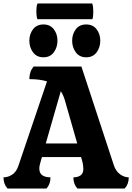

<svg xmlns="http://www.w3.org/2000/svg" viewBox="-40 -1079 757 1099"><path d="M3 0Q-20 -25 -20 -64Q7 -64 30.5 -80Q54 -96 65 -129L229 -613Q189 -626 128 -626Q128 -669 152 -698H426L612 -132Q623 -99 647 -81.5Q671 -64 697 -64Q697 -25 674 0H403Q380 -25 380 -64Q406 -64 421.5 -75.5Q437 -87 437 -112Q437 -121 435.5 -133Q434 -145 430 -159L424 -180H200L194 -159Q190 -146 187.5 -135Q185 -124 185 -115Q185 -88 202 -76Q219 -64 249 -64Q249 -25 226 0ZM222 -258H402L331 -506Q322 -536 308 -557ZM453 -751Q415 -751 394 -779.5Q373 -808 373 -846Q373 -884 394 -911.5Q415 -939 453 -939Q492 -939 513 -911.5Q534 -884 534 -846Q534 -808 513 -779.5Q492 -751 453 -751ZM209 -751Q170 -751 149 -779.5Q128 -808 128 -846Q128 -884 149 -911.5Q170 -939 209 -939Q247 -939 268 -911.5Q289 -884 289 -846Q289 -808 268 -779.5Q247 -751 209 -751ZM174 -969Q171 -977 169.5 -989Q168 -1001 168 -1013Q168 -1027 169.5 -1039.5Q171 -1052 175 -1059H488Q491 -1051 492.5 -1038.5Q494 -1026 494 -1013Q494 -984 489 -969Z"/></svg>

Font: Calistoga
Style: Regular
Weight: 400
Designer: Yvonne Schuttler, Eben Sorkin
Foundry: www.sorkintype.com
Version: Version 1.010; ttfautohint (v1.8.4.7-5d5b)